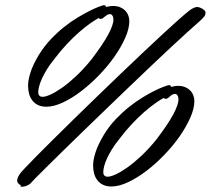

<svg xmlns="http://www.w3.org/2000/svg" viewBox="-20 -710 810 738"><path d="M767.1 -648.9Q762.7 -643.6 758.1 -638.7Q753.4 -633.8 749 -629.9Q731.9 -615.2 703.1 -589.1Q674.3 -563 637.9 -529.1Q601.6 -495.1 559.3 -455.1Q517.1 -415 472.9 -372.6Q428.7 -330.1 384 -287.1Q339.4 -244.1 298.3 -204.3Q257.3 -164.6 221.4 -129.4Q185.5 -94.2 158.7 -67.6Q131.8 -41 115.7 -24.7Q99.6 -8.3 98.1 -5.9Q94.2 -2 88.9 1Q84.5 3.4 77.9 5.6Q71.3 7.8 63 7.8Q58.6 7.8 58.6 6.3Q58.6 4.9 60.1 2Q55.7 0 52.7 -2.4Q50.3 -4.9 48.1 -8.1Q45.9 -11.2 45.9 -16.1Q45.9 -24.9 55.2 -40Q57.6 -44.4 74.7 -62.7Q91.8 -81.1 119.9 -109.4Q147.9 -137.7 184.8 -174.3Q221.7 -210.9 263.9 -252.2Q306.2 -293.5 351.3 -337.2Q396.5 -380.9 440.9 -423.6Q485.4 -466.3 527.1 -505.6Q568.8 -544.9 604 -577.6Q639.2 -610.4 666 -634Q692.9 -657.7 707 -668.9Q716.3 -675.8 723.9 -679.4Q731.4 -683.1 738.8 -683.1Q741.7 -683.1 746.8 -681.4Q752 -679.7 757.1 -676.8Q762.2 -673.8 766.1 -669.9Q770 -666 770 -662.1Q770 -659.2 769.3 -655.5Q768.6 -651.9 767.1 -648.9ZM477.1 -628.9Q477.1 -600.1 461.4 -564.7Q445.8 -529.3 420.2 -492.7Q394.5 -456.1 361.1 -421.4Q327.6 -386.7 292.2 -359.6Q256.8 -332.5 221.9 -316.2Q187 -299.8 158.2 -299.8Q140.1 -299.8 127 -305.9Q113.8 -312 105 -323Q96.2 -334 92 -348.9Q87.9 -363.8 87.9 -380.9Q87.9 -402.3 97.2 -431.6Q106.4 -460.9 129.9 -500Q149.9 -532.2 175 -558.8Q200.2 -585.4 226.3 -606.2Q252.4 -627 277.6 -642.1Q302.7 -657.2 323 -667.5Q343.3 -677.7 356.9 -682.9Q370.6 -688 374 -689L380.9 -689.9Q383.8 -689.9 385.3 -688Q386.7 -686 388.2 -683.1Q394 -684.6 400.6 -685.8Q407.2 -687 415 -687Q429.7 -687 441.2 -682.4Q452.6 -677.7 460.7 -669.7Q468.8 -661.6 472.9 -651.1Q477.1 -640.6 477.1 -628.9ZM127 -356Q127 -353.5 127.4 -350.3Q127.9 -347.2 129.6 -344.5Q131.3 -341.8 134.8 -339.8Q138.2 -337.9 144 -337.9Q155.3 -337.9 175 -346.9Q194.8 -356 220 -373.8Q245.1 -391.6 273.7 -418.5Q302.2 -445.3 331.1 -481Q375 -538.6 395.5 -576.4Q416 -614.3 416 -634.8Q416 -644 412.8 -649.2Q409.7 -654.3 404.8 -655.8Q397 -655.8 392.1 -652.8Q387.2 -649.9 383.3 -646.5Q379.4 -643.1 375.5 -640.1Q371.6 -637.2 366.2 -637.2Q361.3 -637.2 359.9 -641.1Q346.2 -633.8 326.4 -619.9Q306.6 -606 283.7 -585.9Q260.7 -565.9 236.1 -539.6Q211.4 -513.2 188 -481.9Q172.4 -462.9 160.9 -444.3Q149.4 -425.8 141.8 -409.2Q134.3 -392.6 130.6 -378.9Q127 -365.2 127 -356ZM727.1 -321.8Q727.1 -293 711.4 -257.6Q695.8 -222.2 670.2 -185.5Q644.5 -148.9 611.1 -114.3Q577.6 -79.6 542.2 -52.7Q506.8 -25.9 471.9 -9.5Q437 6.8 408.2 6.8Q390.1 6.8 377 0.7Q363.8 -5.4 355 -16.4Q346.2 -27.3 342 -42Q337.9 -56.6 337.9 -74.2Q337.9 -95.2 347.2 -124.5Q356.4 -153.8 379.9 -192.9Q399.9 -225.6 425 -252Q450.2 -278.3 476.3 -299.1Q502.4 -319.8 527.6 -335.2Q552.7 -350.6 573 -360.6Q593.3 -370.6 606.9 -375.7Q620.6 -380.9 624 -381.8Q625 -381.8 626.5 -382.3Q627.4 -382.3 628.7 -382.6Q629.9 -382.8 630.9 -382.8Q633.8 -382.8 635.3 -380.9Q636.7 -378.9 638.2 -376Q644 -377.4 650.6 -378.7Q657.2 -379.9 665 -379.9Q679.7 -379.9 691.2 -375.2Q702.6 -370.6 710.7 -362.5Q718.8 -354.5 722.9 -344Q727.1 -333.5 727.1 -321.8ZM377 -48.8Q377 -46.4 377.4 -43.2Q377.9 -40 379.6 -37.4Q381.3 -34.7 384.8 -32.7Q388.2 -30.8 394 -30.8Q405.3 -30.8 425 -39.8Q444.8 -48.8 470 -66.7Q495.1 -84.5 523.7 -111.3Q552.2 -138.2 581.1 -173.8Q625 -231.4 645.5 -269.5Q666 -307.6 666 -328.1Q666 -336.9 662.8 -342.3Q659.7 -347.7 654.8 -349.1Q647 -349.1 642.1 -346.2Q637.2 -343.3 633.3 -339.6Q629.4 -335.9 625.5 -333Q621.6 -330.1 616.2 -330.1Q611.3 -330.1 609.9 -334Q596.2 -326.7 576.4 -312.7Q556.6 -298.8 533.7 -278.8Q510.7 -258.8 486.1 -232.4Q461.4 -206.1 438 -174.8Q422.4 -155.8 410.9 -137.2Q399.4 -118.7 391.8 -102.3Q384.3 -85.9 380.6 -72Q377 -58.1 377 -48.8Z"/></svg>

Font: Oregano
Style: Italic
Weight: 400
Italic angle: -12°
Designer: Astigmatic (AOETI)
Foundry: Astigmatic (AOETI)
Version: Version 1.000